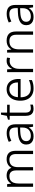

<svg xmlns="http://www.w3.org/2000/svg" viewBox="1596 -2295 709 3941"><g transform="rotate(-90 1950.5 -324.5)"><path d="M653 -543Q737 -543 781.5 -498Q826 -453 826 -353V0H759V-350Q759 -419 729 -452.5Q699 -486 643 -486Q566 -486 528 -441.5Q490 -397 490 -306V0H423V-350Q423 -396 409 -426Q395 -456 369.5 -471Q344 -486 306 -486Q255 -486 221.5 -464.5Q188 -443 171 -400.5Q154 -358 154 -294V0H87V-533H141L151 -453H155Q170 -480 193 -500Q216 -520 247.5 -531.5Q279 -543 317 -543Q377 -543 417.5 -519Q458 -495 475 -447H479Q503 -494 549 -518.5Q595 -543 653 -543Z M1187 -542Q1280 -542 1325 -498.5Q1370 -455 1370 -360V0H1320L1307 -85H1304Q1284 -56 1259.5 -34Q1235 -12 1201.5 -1Q1168 10 1120 10Q1070 10 1032.5 -7Q995 -24 974.5 -58Q954 -92 954 -142Q954 -222 1018 -264Q1082 -306 1209 -311L1304 -315V-351Q1304 -426 1273 -456.5Q1242 -487 1184 -487Q1142 -487 1104.5 -475.5Q1067 -464 1030 -446L1009 -499Q1046 -517 1092 -529.5Q1138 -542 1187 -542ZM1217 -263Q1116 -258 1070 -228.5Q1024 -199 1024 -142Q1024 -94 1053.5 -70Q1083 -46 1133 -46Q1212 -46 1257.5 -90Q1303 -134 1303 -216V-266Z M1698 -46Q1719 -46 1739.5 -49.5Q1760 -53 1774 -58V-5Q1759 1 1735.5 5.5Q1712 10 1688 10Q1644 10 1611.5 -5.5Q1579 -21 1561 -56.5Q1543 -92 1543 -151V-480H1465V-515L1543 -539L1568 -659H1610V-533H1771V-480H1610V-153Q1610 -100 1632.5 -73Q1655 -46 1698 -46Z M2088 -543Q2157 -543 2204 -512Q2251 -481 2275.5 -426.5Q2300 -372 2300 -300V-256H1924Q1925 -155 1972.5 -101.5Q2020 -48 2108 -48Q2158 -48 2196 -57Q2234 -66 2277 -85V-24Q2237 -7 2197.5 1.5Q2158 10 2105 10Q2027 10 1970.5 -22.5Q1914 -55 1884 -116Q1854 -177 1854 -262Q1854 -346 1882 -409Q1910 -472 1962.5 -507.5Q2015 -543 2088 -543ZM2088 -487Q2018 -487 1975.5 -441Q1933 -395 1926 -311H2229Q2230 -364 2214.5 -403Q2199 -442 2167.5 -464.5Q2136 -487 2088 -487Z M2670 -543Q2688 -543 2706 -541Q2724 -539 2739 -535L2730 -473Q2715 -477 2699 -479Q2683 -481 2666 -481Q2631 -481 2602.5 -467.5Q2574 -454 2552.5 -429Q2531 -404 2519.5 -368.5Q2508 -333 2508 -290V0H2441V-533H2497L2504 -434H2508Q2522 -465 2545 -489.5Q2568 -514 2599.5 -528.5Q2631 -543 2670 -543Z M3086 -543Q3178 -543 3226.5 -496.5Q3275 -450 3275 -348V0H3208V-344Q3208 -416 3175.5 -451Q3143 -486 3077 -486Q2989 -486 2948.5 -435.5Q2908 -385 2908 -286V0H2841V-533H2895L2905 -448H2909Q2925 -477 2950.5 -498.5Q2976 -520 3010 -531.5Q3044 -543 3086 -543Z M3637 -542Q3730 -542 3775 -498.5Q3820 -455 3820 -360V0H3770L3757 -85H3754Q3734 -56 3709.5 -34Q3685 -12 3651.5 -1Q3618 10 3570 10Q3520 10 3482.5 -7Q3445 -24 3424.5 -58Q3404 -92 3404 -142Q3404 -222 3468 -264Q3532 -306 3659 -311L3754 -315V-351Q3754 -426 3723 -456.5Q3692 -487 3634 -487Q3592 -487 3554.5 -475.5Q3517 -464 3480 -446L3459 -499Q3496 -517 3542 -529.5Q3588 -542 3637 -542ZM3667 -263Q3566 -258 3520 -228.5Q3474 -199 3474 -142Q3474 -94 3503.5 -70Q3533 -46 3583 -46Q3662 -46 3707.5 -90Q3753 -134 3753 -216V-266Z"/></g></svg>

Font: Noto Sans Oriya Light
Style: Regular
Weight: 300
Version: Version 2.003